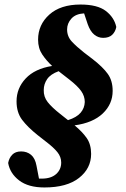

<svg xmlns="http://www.w3.org/2000/svg" viewBox="-20 -695 554 847"><path d="M335 -675Q410 -675 447 -646.5Q484 -618 493 -576Q489 -555 475 -541.5Q461 -528 435 -528Q413 -528 395.5 -542.5Q378 -557 367 -588L351 -636Q314 -634 295 -613Q276 -592 276 -565Q276 -534 297 -511.5Q318 -489 351 -463L389 -434Q434 -399 455.5 -369Q477 -339 477 -294Q477 -236 433.5 -194.5Q390 -153 309 -142Q343 -114 362.5 -86Q382 -58 382 -16Q382 48 328.5 90Q275 132 176 132Q105 132 64.5 101Q24 70 16 24Q20 2 34 -12.5Q48 -27 73 -27Q99 -27 117 -12Q135 3 141 36L152 93Q155 93 158 93Q161 93 164 93Q205 93 227.5 73Q250 53 250 22Q250 -3 233 -24Q216 -45 183 -70L146 -99Q102 -134 77.5 -166.5Q53 -199 53 -248Q53 -306 93.5 -349Q134 -392 210 -404Q185 -427 166.5 -454.5Q148 -482 148 -520Q148 -586 197.5 -630.5Q247 -675 335 -675ZM246 -192 280 -165Q318 -177 335.5 -197.5Q353 -218 354 -245Q354 -271 338 -293.5Q322 -316 286 -344L241 -379L239 -381Q203 -368 188 -346Q173 -324 173 -298Q172 -268 190.5 -244.5Q209 -221 246 -192Z"/></svg>

Font: Source Serif 4 SmText
Style: Bold Italic
Weight: 700
Italic angle: -12°
Designer: Frank Grießhammer
Foundry: Adobe
Version: Version 4.005;hotconv 1.1.0;makeotfexe 2.6.0